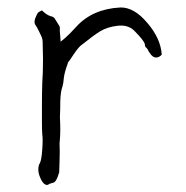

<svg xmlns="http://www.w3.org/2000/svg" viewBox="-20 -492 506 521"><path d="M114.3 6.8Q110.4 9.8 108.4 9.8Q95.7 10.7 85.9 -18.6Q84 -25.4 84 -31.2Q84 -43 87.9 -48.8Q92.8 -57.6 94.7 -86.9Q96.7 -115.2 94.7 -127.9Q93.8 -138.7 93.8 -159.2V-209Q93.8 -239.3 94.7 -266.6Q96.7 -294.9 96.7 -333Q95.7 -371.1 95.7 -377.9Q95.7 -386.7 91.8 -394.5Q88.9 -400.4 85 -408.7Q81.1 -417 75.2 -425.8Q72.3 -431.6 75.2 -441.4Q80.1 -453.1 82 -456.1Q84 -459 87.9 -460.9Q90.8 -461.9 93.8 -463.9Q106.4 -451.2 117.2 -448.2Q127 -446.3 129.9 -439.5Q135.7 -430.7 139.6 -423.8Q142.6 -419.9 142.6 -416Q141.6 -409.2 143.6 -392.6L144.5 -378.9L155.3 -387.7Q168 -398.4 186.5 -418.9Q230.5 -467.8 306.6 -471.7Q343.8 -472.7 379.9 -429.7Q416 -387.7 418.9 -343.8Q412.1 -335.9 403.3 -335.9Q394.5 -335.9 386.7 -347.7Q383.8 -351.6 382.8 -353.5Q380.9 -359.4 375 -364.3Q373 -367.2 373 -372.1Q371.1 -381.8 343.8 -409.2Q326.2 -425.8 297.9 -421.9Q271.5 -418.9 252 -407.2Q234.4 -396.5 204.1 -372.1Q195.3 -367.2 180.7 -345.7Q168 -326.2 165 -323.2L164.1 -322.3V-320.3Q155.3 -296.9 153.3 -281.2Q152.3 -266.6 149.4 -256.8Q144.5 -244.1 143.6 -217.8Q143.6 -192.4 142.6 -173.8Q143.6 -155.3 143.6 -139.2Q143.6 -123 141.6 -102.5Q142.6 -82 141.6 -54.7L140.6 -23.4Q139.6 -22.5 138.2 -17.1Q136.7 -11.7 133.8 -5.9Q130.9 0 127 2.9Q120.1 4.9 114.3 6.8Z"/></svg>

Font: ToneOZ-YinPZ-Tsuipita-TC
Style: Regular
Weight: 400
Designer: ÂÆ£ÂøóÂáåJeffrey Xuan(jeffreyx@gmail.com, ToneOZ.com) ÈòøÂù§(cjkFonts)
Foundry: ToneOZ
Version: Version 0.24071